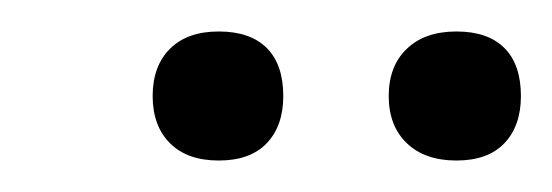

<svg xmlns="http://www.w3.org/2000/svg" viewBox="-20 -580 351 122"><path d="M227 -519Q227 -538 238.5 -549Q250 -560 270 -560Q290 -560 300.5 -549.5Q311 -539 311 -519Q311 -500 300.5 -489Q290 -478 270 -478Q250 -478 238.5 -489Q227 -500 227 -519ZM77 -519Q77 -538 88 -549Q99 -560 119 -560Q139 -560 149.5 -549.5Q160 -539 160 -519Q160 -500 149.5 -489Q139 -478 119 -478Q99 -478 88 -489Q77 -500 77 -519Z"/></svg>

Font: Cormorant Garamond
Style: Italic
Weight: 400
Italic angle: -10°
Designer: Christian Thalmann (Catharsis Fonts)
Foundry: Catharsis Fonts
Version: Version 4.000